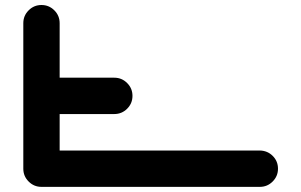

<svg xmlns="http://www.w3.org/2000/svg" viewBox="-20 -728 1174 748"><path d="M992.2 -141.6Q1022 -141.1 1042.5 -120.6Q1063 -100.1 1063 -70.8Q1063 -41.5 1042.2 -20.8Q1021.5 0 992.2 0H141.6Q112.3 0 91.6 -20.8Q70.8 -41.5 70.8 -70.8V-637.7Q70.8 -667 91.6 -687.7Q112.3 -708.5 141.6 -708.5Q170.9 -708.5 191.7 -687.7Q212.4 -667 212.4 -637.7V-425.3H425.3Q454.6 -425.3 475.3 -404.5Q496.1 -383.8 496.1 -354.5Q496.1 -325.2 475.3 -304.4Q454.6 -283.7 425.3 -283.7H212.4V-141.6Z"/></svg>

Font: Robtronika
Style: Regular
Weight: 400
Designer: GGBot
Version: 1.00